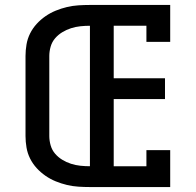

<svg xmlns="http://www.w3.org/2000/svg" viewBox="-20 -755 790 775"><path d="M343 0Q320 0 296.5 -1.5Q273 -3 250 -8.5Q227 -14 205 -23Q183 -32 163.5 -45.5Q144 -59 128 -76.5Q112 -94 101.5 -115Q91 -136 87 -159.5Q83 -183 83 -206V-529Q83 -552 87 -575.5Q91 -599 101.5 -620Q112 -641 128 -658.5Q144 -676 163.5 -689.5Q183 -703 205 -712Q227 -721 250 -726.5Q273 -732 296.5 -733.5Q320 -735 343 -735H667V-586H571V-651H439V-439H646V-355H439V-84H571V-149H667V0ZM343 -84V-651Q324 -651 304.5 -649Q285 -647 266.5 -641Q248 -635 231.5 -625Q215 -615 202.5 -600.5Q190 -586 184.5 -567Q179 -548 179 -529V-206Q179 -187 184.5 -168Q190 -149 202.5 -134.5Q215 -120 231.5 -110Q248 -100 266.5 -94Q285 -88 304.5 -86Q324 -84 343 -84Z"/></svg>

Font: Iosevka Etoile Medium
Style: Regular
Weight: 500
Designer: Belleve Invis
Foundry: Belleve Invis
Version: Version 22.1.2; ttfautohint (v1.8.4)